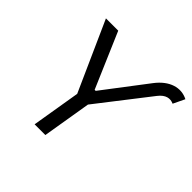

<svg xmlns="http://www.w3.org/2000/svg" viewBox="-177 -925 1114 1114"><g transform="rotate(45 380.0 -368.0)"><path d="M102.3 -727.3 294 -299.7 244.3 0H332.4L382.1 -299.7L629.3 -617.9C661.2 -659.1 694.6 -664.8 725.9 -650.6L759.9 -721.6C696 -754.3 620.7 -733 561.1 -654.8L357.6 -387.8H349.1L203.1 -727.3Z"/></g></svg>

Font: Magic Ui Pro
Style: Italic
Weight: 400
Italic angle: -9.39999°
Designer: Stefan Endress, Andreas Faust
Version: Version 1.000;FEAKit 1.0